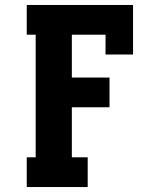

<svg xmlns="http://www.w3.org/2000/svg" viewBox="-20 -755 640 775"><path d="M88 0V-120H124V-615H88V-735H517V-535H406V-615H270V-442H422V-322H270V-120H334V0Z"/></svg>

Font: Iosevka Etoile Heavy
Style: Regular
Weight: 900
Designer: Belleve Invis
Foundry: Belleve Invis
Version: Version 22.1.2; ttfautohint (v1.8.4)